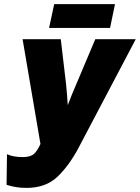

<svg xmlns="http://www.w3.org/2000/svg" viewBox="-20 -905 681 935"><path d="M516 -769 540 -885H244L219 -769ZM363 -186 641 -714H444L354 -501Q342 -473 330.5 -445.5Q319 -418 310 -393Q309 -412 306.5 -442.5Q304 -473 302 -493L276 -714H90L177 -204Q163 -172 146 -156Q129 -140 90 -140Q45 -140 14 -154L12 -5Q33 2 57 6Q81 10 109 10Q203 10 260 -44.5Q317 -99 363 -186Z"/></svg>

Font: Noto Sans Display SemiCondensed Black
Style: Italic
Weight: 900
Width: 4
Designer: Monotype Design team
Foundry: Monotype Imaging Inc.
Version: 1.000